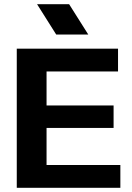

<svg xmlns="http://www.w3.org/2000/svg" viewBox="-20 -899 631 916"><path d="M202.1 -111.9V-288.8H521.9V-395.8H202.1V-558H543.1V-666.8H60V-3.1H554.2V-111.9ZM401.2 -734.2 309.8 -878.9H156.9L248.2 -734.2Z"/></svg>

Font: Diatome Awesome Bold
Style: Regular
Weight: 400
Designer: 15.100.17
Foundry: 15.100.17
Version: Version 1.010;Fontself Maker 3.5.8